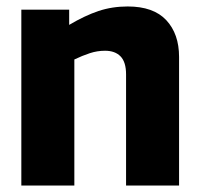

<svg xmlns="http://www.w3.org/2000/svg" viewBox="-20 -574 619 594"><path d="M46 0V-544H194V-497Q243 -526 285 -540Q327 -554 375 -554Q455 -554 494.5 -511.5Q534 -469 534 -398V0H370V-344Q370 -382 353 -399.5Q336 -417 305 -417Q281 -417 258 -409.5Q235 -402 210 -390V0Z"/></svg>

Font: Georama
Style: Bold
Weight: 700
Designer: Jean-Baptiste Levee
Foundry: Production Type
Version: Version 1.000